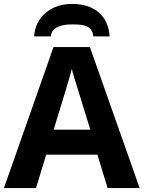

<svg xmlns="http://www.w3.org/2000/svg" viewBox="-20 -956 730 976"><path d="M238.3 -771C242.7 -811.5 278.3 -832 346.2 -832C375 -832 396 -830.1 409.7 -826.2C436.5 -818.4 451.7 -801.8 454.1 -771H537.1C534.2 -822.8 515.6 -863.3 481.9 -892.6C448.2 -921.4 403.3 -936 347.2 -936C292.5 -936 247.6 -920.9 211.9 -890.6C176.3 -859.9 156.7 -820.3 153.3 -771ZM689.9 0 437 -716.8H252L0 0H163.1L214.8 -169.9H475.1L526.9 0ZM252.9 -296.9C303.7 -461.4 334.5 -564.5 345.2 -606C347.7 -594.2 352.1 -578.1 358.4 -558.1C364.3 -538.1 391.1 -450.7 439 -296.9Z"/></svg>

Font: Noto Reveo Sans
Style: Bold
Weight: 700
Designer: Monotype Design team
Foundry: Monotype Imaging Inc.
Version: Version 1.04